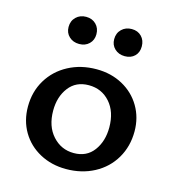

<svg xmlns="http://www.w3.org/2000/svg" viewBox="-97 -705 723 793"><g transform="rotate(15 264.5 -308.5)"><path d="M115 -564Q115 -590 132 -606.5Q149 -623 175 -623Q201 -623 217.5 -606.5Q234 -590 234 -564Q234 -539 217.5 -523Q201 -507 175 -507Q149 -507 132 -523Q115 -539 115 -564ZM310 -564Q310 -590 327 -606.5Q344 -623 370 -623Q396 -623 412 -606.5Q428 -590 428 -564Q428 -538 412 -522.5Q396 -507 370 -507Q344 -507 327 -523Q310 -539 310 -564ZM38 -203Q38 -267 68.5 -317.5Q99 -368 152.5 -396.5Q206 -425 273 -425Q335 -425 384.5 -398Q434 -371 462 -323.5Q490 -276 490 -217Q490 -153 460 -102Q430 -51 376.5 -22.5Q323 6 256 6Q194 6 144 -21Q94 -48 66 -95.5Q38 -143 38 -203ZM385 -206Q385 -273 349.5 -313Q314 -353 259 -353Q204 -353 173.5 -313Q143 -273 143 -214Q143 -147 179.5 -106.5Q216 -66 270 -66Q325 -66 355 -106.5Q385 -147 385 -206Z"/></g></svg>

Font: Ysabeau Infant Semibold
Style: Regular
Weight: 600
Designer: Christian Thalmann (Catharsis Fonts)
Version: Version 0.003